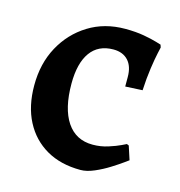

<svg xmlns="http://www.w3.org/2000/svg" viewBox="-80 -543 588 627"><g transform="rotate(15 214.5 -229.5)"><path d="M246 12Q179 12 130.5 -16Q82 -44 55.5 -95Q29 -146 29 -216Q29 -290 60 -347Q91 -404 145 -437.5Q199 -471 269 -471Q305 -471 332.5 -466Q360 -461 376.5 -456Q393 -451 393 -451L396 -442Q396 -442 391.5 -422Q387 -402 382 -367.5Q377 -333 375 -292L317 -289V-321Q317 -357 299 -376.5Q281 -396 249 -396Q198 -396 171.5 -359Q145 -322 145 -253Q145 -169 175.5 -123.5Q206 -78 263 -78Q290 -78 315 -86Q340 -94 355.5 -101.5Q371 -109 371 -109L378 -106L393 -60Q393 -60 378.5 -49.5Q364 -39 341 -24.5Q318 -10 292.5 1Q267 12 246 12Z"/></g></svg>

Font: Alegreya SemiBold
Style: Regular
Weight: 600
Designer: Juan Pablo del Peral
Foundry: Huerta Tipografica
Version: Version 2.009